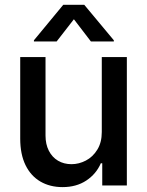

<svg xmlns="http://www.w3.org/2000/svg" viewBox="-20 -766 607 793"><path d="M400.4 -530.3H503.9V0H402.3V-91.8H396.5Q377.4 -47.4 336.4 -20.3Q295.4 6.8 238.3 6.8Q186.5 6.8 147 -16.1Q107.4 -39.1 85.4 -84Q63.5 -128.9 63.5 -193.4V-530.3H168V-206.1Q168 -170.4 181.6 -143.6Q195.3 -116.7 219.5 -102.3Q243.7 -87.9 275.4 -87.9Q305.7 -87.9 334.5 -102.8Q363.3 -117.7 381.8 -147.7Q400.4 -177.7 400.4 -220.7ZM285.2 -686.5 213.9 -594.7H120.1V-599.6L241.2 -746.1H328.1L450.2 -599.6V-594.7H355.5Z"/></svg>

Font: WEMIX Pretendard Medium
Style: Regular
Weight: 500
Designer: Base glyphs from Inter by Rasmus Andersson; Hangeul glyphs from Noto Sans CJK(Source Han Sans) by Jang Soo-young and Kan
Foundry: Kil Hyung-jin
Version: Version 1.000